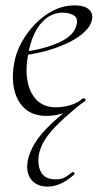

<svg xmlns="http://www.w3.org/2000/svg" viewBox="-20 -419 386 714"><path d="M157 275Q130 275 111.5 263Q93 251 85.5 229.5Q78 208 83 179Q89 149 108.5 115.5Q128 82 171 41Q214 0 288 -53L295 -44Q235 4 200 38Q165 72 148 99Q131 126 125 154Q118 194 132.5 221Q147 248 187 248Q209 248 223 239.5Q237 231 249 221Q252 219 255.5 223.5Q259 228 256 230Q229 254 204.5 264.5Q180 275 157 275ZM154 12Q102 12 72 -15.5Q42 -43 32.5 -88Q23 -133 33 -185Q39 -222 59.5 -260Q80 -298 110.5 -329.5Q141 -361 178.5 -380Q216 -399 258 -399Q293 -399 310 -384.5Q327 -370 322 -345Q317 -322 294.5 -300.5Q272 -279 236.5 -261.5Q201 -244 157.5 -231.5Q114 -219 67 -213L69 -226Q147 -237 200.5 -261.5Q254 -286 264 -324Q272 -352 254 -362Q236 -372 215 -372Q179 -372 152 -351Q125 -330 108.5 -295Q92 -260 85 -218Q74 -161 82.5 -116.5Q91 -72 117.5 -46Q144 -20 187 -20Q212 -20 238.5 -27Q265 -34 290 -53Q293 -55 296.5 -51Q300 -47 297 -44Q259 -14 224 -1Q189 12 154 12Z"/></svg>

Font: Cormorant Light
Style: Italic
Weight: 300
Italic angle: -10°
Designer: Christian Thalmann (Catharsis Fonts)
Foundry: Catharsis Fonts
Version: Version 4.000